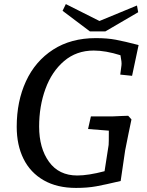

<svg xmlns="http://www.w3.org/2000/svg" viewBox="-20 -907 721 942"><path d="M62 -285Q62 -410 107.5 -508.5Q153 -607 240.5 -663.5Q328 -720 450 -720Q506 -720 548.5 -712Q591 -704 660 -686L628 -535L570 -541L576 -587Q578 -601 571 -636Q498 -659 440 -659Q355 -659 294.5 -607.5Q234 -556 203 -471Q172 -386 172 -286Q172 -180 220.5 -113Q269 -46 359 -46Q413 -46 493 -67L513 -196Q514 -203 514 -266L412 -274L426 -336H534L579 -338L609 -339L625 -321L610 -249L594 -169L572 -19Q496 -1 452.5 7Q409 15 353 15Q260 15 194.5 -22.5Q129 -60 95.5 -127.5Q62 -195 62 -285ZM468 -804 652 -880 658 -847 497 -753H421L287 -854L303 -887Z"/></svg>

Font: Andada Pro Medium
Style: Italic
Weight: 500
Italic angle: -7°
Designer: Carolina Giovagnoli
Foundry: Huerta Tipografica
Version: Version 3.005; ttfautohint (v1.8.4)